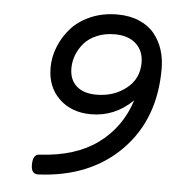

<svg xmlns="http://www.w3.org/2000/svg" viewBox="-47 -637 693 694"><g transform="rotate(5 300.0 -289.5)"><path d="M127.4 -377.9Q127.4 -308.1 171.9 -265.4Q216.3 -222.7 287.6 -222.7Q374 -222.7 439 -286.6Q407.2 -187 326.2 -127.4Q245.1 -67.9 114.3 -61Q90.8 -60.1 90.8 -22Q90.8 11.7 116.7 10.7Q303.7 2 415.8 -111.6Q527.8 -225.1 527.8 -407.7Q527.8 -444.8 517.6 -477.1Q507.3 -509.3 486.6 -534.9Q465.8 -560.5 431.2 -575.4Q396.5 -590.3 351.6 -590.3Q299.3 -590.3 255.9 -571.8Q212.4 -553.2 185.1 -522.7Q157.7 -492.2 142.6 -454.6Q127.4 -417 127.4 -377.9ZM453.6 -423.8Q453.6 -365.2 408.4 -330.1Q363.3 -294.9 301.3 -294.9Q253.9 -294.9 228.3 -317.9Q202.6 -340.8 202.6 -382.8Q202.6 -407.2 211.7 -430.7Q220.7 -454.1 237.8 -473.9Q254.9 -493.7 283.7 -505.9Q312.5 -518.1 348.6 -518.1Q397.9 -518.1 425.8 -492.4Q453.6 -466.8 453.6 -423.8Z"/></g></svg>

Font: Courier Prime Sans
Style: Regular
Weight: 300
Italic angle: -10°
Designer: Alan Dague-Greene
Foundry: Quote-Unquote Apps
Version: Version 3.23